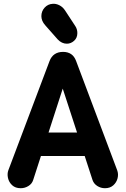

<svg xmlns="http://www.w3.org/2000/svg" viewBox="-20 -984 663 1014"><path d="M89.2 10Q61.2 10 44.1 -5.9Q27 -21.8 22.1 -44.2Q17.2 -66.8 24.2 -85.2L241.5 -661.2Q250.8 -685.8 268.9 -697.9Q287 -710 313 -710Q338.2 -710 355.6 -698.2Q373 -686.5 382.2 -661.2L598.8 -85.2Q606.5 -64.5 600.9 -42.4Q595.2 -20.2 578.1 -5.1Q561 10 534.5 10Q512.5 10 494.1 -1.6Q475.8 -13.2 468.8 -32.8L294.8 -566.8H327.8L155 -32.8Q148.8 -13.2 130 -1.6Q111.2 10 89.2 10ZM140 -160V-284.2H471.5V-160ZM333.2 -753.2Q306.2 -753.2 284.8 -775.8L220 -849.2Q208 -862.5 203.2 -874.8Q198.5 -887 198.5 -898.5Q198.5 -924.8 215.6 -943.6Q232.8 -962.5 258 -963.8Q275 -965.5 293.2 -956.5Q311.5 -947.5 323.8 -928.5L377.8 -846Q388.5 -830 388.5 -809.2Q388.5 -784 371.4 -768.6Q354.2 -753.2 333.2 -753.2Z"/></svg>

Font: National Park
Style: Regular
Weight: 400
Designer: Andrea Herstowski, Ben Hoepner
Version: Version 1.009